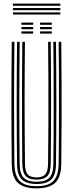

<svg xmlns="http://www.w3.org/2000/svg" viewBox="-20 -1030 402 1057"><path d="M181.3 7Q112.4 7 79.1 -23Q45.7 -53.1 44.8 -127.8Q44 -198.3 43.4 -280.3Q42.9 -362.2 42.9 -450.1Q42.9 -538 43.3 -626.9Q43.8 -715.8 44.8 -800H59.3Q58.5 -723 57.9 -635.8Q57.4 -548.6 57.4 -459Q57.4 -369.5 57.9 -285Q58.5 -200.5 59.3 -129Q60.2 -63.5 87.9 -34.3Q115.6 -5.1 181.3 -5.1Q246.8 -5.1 274.4 -34.3Q301.9 -63.5 302.8 -129Q303.7 -199.1 304.2 -280.9Q304.7 -362.8 304.7 -450.7Q304.7 -538.6 304.3 -627.4Q303.9 -716.2 302.8 -800H317.3Q318.4 -697.5 318.9 -582.6Q319.4 -467.7 319 -351.4Q318.6 -235.1 317.3 -127.8Q316.4 -52.5 282.9 -22.7Q249.4 7 181.3 7ZM181.3 -17.1Q126.4 -17.1 100.4 -41.6Q74.4 -66 73.8 -128Q73 -206.1 72.4 -288.5Q71.9 -371 71.9 -456.2Q71.9 -541.4 72.4 -627.7Q72.9 -714.1 73.8 -800H88.3Q87.4 -719.5 86.9 -633.3Q86.4 -547 86.4 -459.7Q86.4 -372.5 86.9 -288.5Q87.5 -204.5 88.3 -128.4Q88.9 -73.5 110.9 -51.3Q132.9 -29.2 181.3 -29.2Q229.4 -29.2 251.3 -51.2Q273.2 -73.1 273.8 -128.4Q274.7 -204 275.2 -286.8Q275.7 -369.6 275.7 -456Q275.7 -542.4 275.2 -629.3Q274.7 -716.2 273.8 -800H288.3Q289.2 -718.6 289.7 -632.3Q290.2 -546 290.2 -459.1Q290.2 -372.2 289.7 -288.4Q289.1 -204.6 288.3 -128Q287.7 -66.5 262.1 -41.8Q236.5 -17.1 181.3 -17.1ZM181.3 -41.3Q140.3 -41.3 121.8 -60.6Q103.4 -79.9 102.8 -128.8Q101.7 -222.4 101.3 -335.3Q100.9 -448.3 101.2 -567.8Q101.5 -687.3 102.8 -800H117.3Q116.5 -719.2 115.9 -638.5Q115.4 -557.7 115.4 -475.1Q115.4 -392.5 115.9 -306.4Q116.4 -220.3 117.5 -128.8Q118.1 -87.1 132.3 -70.2Q146.5 -53.4 181.3 -53.4Q215.9 -53.4 230 -70.2Q244 -87.1 244.6 -128.8Q246.1 -255.9 246.5 -367Q246.9 -478 246.4 -583.7Q245.9 -689.4 244.8 -800H259.3Q260.2 -723.3 260.7 -636.5Q261.2 -549.6 261.2 -460.4Q261.2 -371.2 260.7 -286.3Q260.2 -201.4 259.3 -128.8Q258.7 -79.3 240.1 -60.3Q221.5 -41.3 181.3 -41.3ZM200.7 -893.3V-905.4H265.1V-893.3ZM98.2 -845V-857.1H162.6V-845ZM98.2 -869.2V-881.2H162.6V-869.2ZM98.2 -893.3V-905.4H162.6V-893.3ZM200.7 -845V-857.1H265.1V-845ZM200.7 -869.2V-881.2H265.1V-869.2ZM312.2 -998.1H51.1V-1010.2H312.2ZM312.2 -949.8H51.1V-961.9H312.2ZM312.2 -973.9H51.1V-986H312.2Z"/></svg>

Font: Big Shoulders Inline Display SC Thin
Style: Regular
Weight: 100
Designer: Patric King
Foundry: XO Type Co
Version: Version 2.002